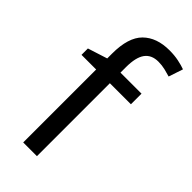

<svg xmlns="http://www.w3.org/2000/svg" viewBox="-242 -869 871 871"><g transform="rotate(45 193.5 -433.5)"><path d="M332 -519H197V-51H109V-519H15V-560L109 -590V-621Q109 -725 155 -770.5Q201 -816 283 -816Q315 -816 341.5 -810.5Q368 -805 387 -798L364 -729Q348 -734 327 -739Q306 -744 284 -744Q240 -744 218.5 -714.5Q197 -685 197 -622V-587H332Z"/></g></svg>

Font: Noto Sans Tamil UI
Style: Regular
Weight: 400
Designer: Jelle Bosma - Monotype Design Team
Foundry: Monotype Imaging Inc.
Version: Version 2.004; ttfautohint (v1.8.4.7-5d5b)